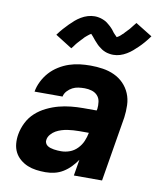

<svg xmlns="http://www.w3.org/2000/svg" viewBox="-86 -834 771 912"><g transform="rotate(10 300.0 -378.5)"><path d="M195 8Q172 8 150 5Q128 2 108.5 -6Q89 -14 72.5 -28Q56 -42 46.5 -60.5Q37 -79 35 -101.5Q33 -124 37 -147Q42 -176 56 -204Q70 -232 93 -253Q116 -274 145 -288Q174 -302 202.5 -309.5Q231 -317 260.5 -320Q290 -323 319 -323H384L386 -331Q388 -348 385.5 -365.5Q383 -383 372 -395Q361 -407 344.5 -412Q328 -417 310 -417Q295 -417 280 -415Q265 -413 251.5 -406Q238 -399 227 -387Q216 -375 213 -360H78Q82 -385 94.5 -410Q107 -435 125 -455Q143 -475 167 -490Q191 -505 216.5 -513.5Q242 -522 267.5 -525Q293 -528 319 -528Q349 -528 378.5 -523.5Q408 -519 434 -507Q460 -495 479.5 -475Q499 -455 510 -429Q521 -403 522 -373Q523 -343 519 -313L467 0H331L344 -78Q331 -59 315 -42.5Q299 -26 279.5 -14Q260 -2 238 3Q216 8 195 8ZM251 -103Q272 -103 292.5 -110.5Q313 -118 329 -134.5Q345 -151 353.5 -171Q362 -191 366 -212H320Q306 -212 291.5 -211Q277 -210 263.5 -208Q250 -206 235.5 -201.5Q221 -197 208.5 -190Q196 -183 185.5 -171Q175 -159 173 -145Q171 -137 174.5 -129Q178 -121 184.5 -116.5Q191 -112 199 -109.5Q207 -107 216 -105.5Q225 -104 234 -103.5Q243 -103 251 -103ZM214 -593 133 -644Q146 -662 158.5 -676Q171 -690 183 -702Q195 -714 206.5 -724Q218 -734 233 -743Q248 -752 264.5 -757Q281 -762 298 -762Q303 -762 308 -761.5Q313 -761 317.5 -760Q322 -759 326.5 -758Q331 -757 335.5 -755Q340 -753 345 -751Q350 -749 353.5 -746.5Q357 -744 361 -741Q365 -738 369 -734.5Q373 -731 376.5 -728Q380 -725 383 -721.5Q386 -718 389 -715Q392 -712 394 -708.5Q396 -705 400 -700.5Q404 -696 407.5 -692.5Q411 -689 414.5 -685.5Q418 -682 417 -681Q417 -680 416 -680H414Q414 -681 418 -683Q422 -685 425 -687Q428 -689 432 -692Q436 -695 437.5 -697Q439 -699 441 -700.5Q443 -702 445.5 -704Q448 -706 449.5 -708.5Q451 -711 453.5 -713Q456 -715 458.5 -718Q461 -721 463.5 -723.5Q466 -726 469 -729Q472 -732 474.5 -735.5Q477 -739 480 -742.5Q483 -746 485.5 -749.5Q488 -753 491.5 -757Q495 -761 498 -765L579 -715Q566 -697 553.5 -682.5Q541 -668 529 -656.5Q517 -645 505.5 -635Q494 -625 479 -616Q464 -607 448 -602Q432 -597 415 -597Q410 -597 405 -597.5Q400 -598 395 -599Q390 -600 385.5 -601Q381 -602 376.5 -604Q372 -606 367.5 -608Q363 -610 359.5 -612.5Q356 -615 352 -618Q348 -621 344 -624Q340 -627 336.5 -630.5Q333 -634 330 -637.5Q327 -641 324 -644Q321 -647 318.5 -650Q316 -653 312 -658Q308 -663 305 -666.5Q302 -670 298.5 -673.5Q295 -677 295 -678Q295 -679 296 -679L298 -678L294 -676Q290 -674 287.5 -672Q285 -670 280.5 -666.5Q276 -663 274.5 -661.5Q273 -660 271 -658.5Q269 -657 267 -655Q265 -653 263 -650.5Q261 -648 258.5 -645.5Q256 -643 253.5 -640.5Q251 -638 248.5 -635Q246 -632 243 -629Q240 -626 237.5 -623Q235 -620 232 -616.5Q229 -613 226.5 -609Q224 -605 221 -601.5Q218 -598 214 -593Z"/></g></svg>

Font: Iosevka Aile Heavy Oblique
Style: Regular
Weight: 900
Italic angle: -9°
Designer: Belleve Invis
Foundry: Belleve Invis
Version: Version 31.1.0; ttfautohint (v1.8.4)